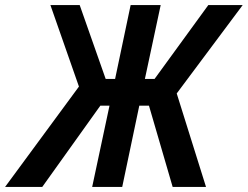

<svg xmlns="http://www.w3.org/2000/svg" viewBox="-75 -734 973 754"><path d="M-55 0H91L319 -319H355L287 0H405L472 -319H510L603 0H734L619 -367L878 -714H743L532 -424H494L556 -714H438L377 -424H340L238 -714H123L235 -394Z"/></svg>

Font: Noto Sans SemiCondensed SemiBold
Style: Italic
Weight: 600
Width: 4
Italic angle: -12°
Designer: Monotype Design Team
Foundry: Monotype Imaging Inc.
Version: Version 2.013